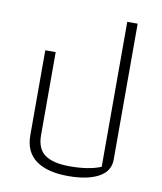

<svg xmlns="http://www.w3.org/2000/svg" viewBox="-80 -761 706 836"><g transform="rotate(10 272.5 -343.0)"><path d="M85 -137V-512H131V-145Q131 -85 167 -59Q203 -33 278 -33Q361 -33 415 -55V-696H461V-95Q461 -43 411.5 -16.5Q362 10 278 10Q185 10 135 -26.5Q85 -63 85 -137Z"/></g></svg>

Font: Athiti Light
Style: Regular
Weight: 300
Designer: CadsonDemak Team
Foundry: CadsonDemak
Version: Version 1.033